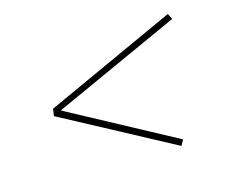

<svg xmlns="http://www.w3.org/2000/svg" viewBox="-62 -601 624 522"><g transform="rotate(-15 250.0 -340.0)"><path d="M390 -162 76 -330 79 -350 447 -518 455 -502 98 -340 399 -178Z"/></g></svg>

Font: Iosevka Slab Thin Oblique
Style: Regular
Weight: 100
Italic angle: -9°
Monospace: yes
Designer: Belleve Invis
Foundry: Belleve Invis
Version: Version 11.1.0; ttfautohint (v1.8.3)